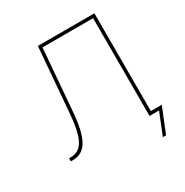

<svg xmlns="http://www.w3.org/2000/svg" viewBox="-198 -886 1153 1199"><g transform="rotate(-30 379.0 -286.0)"><path d="M58.6 0V-22.5H70.8Q112.8 -22.5 139.4 -47.6Q166 -72.8 180.9 -126.2Q195.8 -179.7 202.6 -264.2L240.7 -727.5H648.4V0H626V-705.1H261.2L225.1 -262.2Q219.7 -196.3 209 -147Q198.2 -97.7 180.4 -64.9Q162.6 -32.2 135.7 -16.1Q108.9 0 70.8 0ZM631.8 156.2 694.3 0H632.8V-22.5H727.1L654.8 156.2Z"/></g></svg>

Font: Inter 16pt Thin
Style: Regular
Weight: 250
Version: Version 4.001;git-66647c0bb